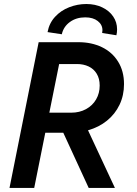

<svg xmlns="http://www.w3.org/2000/svg" viewBox="-20 -928 674 948"><path d="M170.9 -719.7H367.2Q432.1 -719.7 483.2 -695.1Q534.2 -670.4 563.2 -623.5Q592.3 -576.7 592.3 -512.7Q592.3 -457 570.3 -410.9Q548.3 -364.7 508.3 -332.3Q468.3 -299.8 414.6 -284.7L547.4 0H418L292.5 -272.5H203.6L148.9 0H26.9ZM485.8 -778.8Q485.8 -806.2 462.6 -824.2Q439.5 -842.3 400.9 -842.3Q356.4 -842.3 325 -819.3Q293.5 -796.4 285.2 -758.8L214.8 -769.5Q223.1 -814 252 -845.2Q280.8 -876.5 321.8 -892.3Q362.8 -908.2 406.2 -908.2Q449.7 -908.2 484.4 -891.8Q519 -875.5 538.6 -846.9Q558.1 -818.4 558.1 -783.2Q558.1 -767.6 554.7 -753.9L484.4 -765.1Q485.8 -772 485.8 -778.8ZM331.1 -371.6Q372.6 -371.6 404.8 -389.2Q437 -406.7 454.6 -437.3Q472.2 -467.8 472.2 -505.4Q472.2 -540 457.5 -564Q442.9 -587.9 417.5 -599.9Q392.1 -611.8 360.4 -611.8H272L223.6 -371.6Z"/></svg>

Font: Reddit Sans Vanilla SemiBold
Style: Italic
Weight: 600
Italic angle: -11.25°
Designer: Stephen Hutchings
Version: Version 1.013